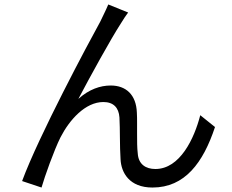

<svg xmlns="http://www.w3.org/2000/svg" viewBox="-20 -808 1040 860"><path d="M465 -788C453 -759 440 -735 429 -711C376 -615 153 -198 79 3L166 32C180 -17 222 -135 251 -193C291 -271 362 -351 443 -351C488 -351 512 -326 515 -282C518 -229 516 -154 520 -94C523 -35 559 32 663 32C808 32 890 -79 943 -239L877 -292C850 -187 786 -51 676 -51C633 -51 600 -72 597 -121C594 -145 594 -176 594 -209V-258C594 -274 594 -289 593 -304C590 -384 544 -425 476 -425C429 -425 379 -408 331 -365C382 -462 477 -635 522 -704C534 -724 545 -740 554 -752Z"/></svg>

Font: Spoqa Han Sans Neo Regular
Style: Regular
Weight: 400
Designer: [Spoqa Han Sans Neo] Dong-huui Kim  Younghwa Kang  Yujin Lee  [Noto Sans] Ryoko NISHIZUKA  (kana & ideographs); Paul D. 
Foundry: Spoqa (http://www.spoqa-han-sans.com)
Version: Version 1.000